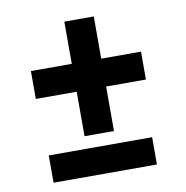

<svg xmlns="http://www.w3.org/2000/svg" viewBox="-73 -698 746 768"><g transform="rotate(-10 300.0 -313.5)"><path d="M357.4 -455.6H519V-342.3H357.4V-161.6H237.8V-342.3H71.8V-455.6H237.8V-627H357.4ZM503.4 0H83.5V-110.8H503.4Z"/></g></svg>

Font: TypoPRO Roboto Mono
Style: Bold
Weight: 700
Designer: Google
Version: Version 2.000986; 2015; ttfautohint (v1.3)